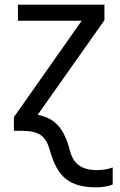

<svg xmlns="http://www.w3.org/2000/svg" viewBox="-20 -556 510 816"><path d="M140.1 -67.9Q194.8 -58.1 227.1 -22.2Q259.3 13.7 276.9 83Q288.1 127.4 316.2 147.2Q344.2 167 393.1 167Q427.2 167 459 155.8V228Q430.2 240.2 387.2 240.2Q305.7 240.2 260.7 205.1Q215.8 169.9 191.9 83Q179.2 35.6 152.6 17.8Q126 0 74.2 0H39.1V-58.1L327.1 -467.8H56.2V-536.1H423.8V-470.2Z"/></svg>

Font: NotoPenekeko
Style: Regular
Weight: 400
Designer: Monotype Design team
Foundry: Monotype Imaging Inc.
Version: Version 1.04